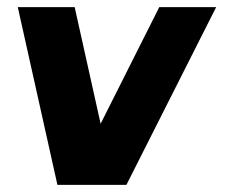

<svg xmlns="http://www.w3.org/2000/svg" viewBox="-20 -520 658 540"><path d="M335.5 0H141.5L30 -500H190L263 -172L428 -500H588Z"/></svg>

Font: Urbanist Black
Style: Italic
Weight: 900
Italic angle: -8°
Designer: Corey Hu
Foundry: Corey Hu
Version: Version 1.330; ttfautohint (v1.8.4.7-5d5b)